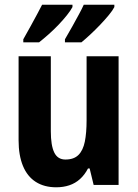

<svg xmlns="http://www.w3.org/2000/svg" viewBox="-20 -786 585 816"><path d="M484 -547V0H378L361 -70H354Q340 -43 320 -25Q300 -7 274.5 1.5Q249 10 219 10Q168 10 132 -13Q96 -36 77.5 -81Q59 -126 59 -190V-547H196V-228Q196 -168 210.5 -138Q225 -108 258 -108Q294 -108 313.5 -127.5Q333 -147 340.5 -184Q348 -221 348 -275V-547ZM466 -756Q459 -742 442.5 -722Q426 -702 405.5 -680.5Q385 -659 364 -639.5Q343 -620 326 -606H256V-619Q272 -646 287.5 -674Q303 -702 316 -726Q329 -750 336 -766H466ZM288 -756Q280 -741 264.5 -721.5Q249 -702 229 -681Q209 -660 187 -640.5Q165 -621 146 -606H79V-619Q95 -647 110 -674.5Q125 -702 138 -726Q151 -750 159 -766H288Z"/></svg>

Font: Noto Sans Khmer Condensed
Style: Bold
Weight: 700
Width: 3
Designer: Danh Hong and the Monotype Design Team
Foundry: Monotype Imaging Inc.
Version: Version 2.004